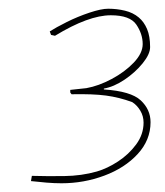

<svg xmlns="http://www.w3.org/2000/svg" viewBox="-20 -732 377 440"><path d="M121 -312Q105 -312 86.5 -313.5Q68 -315 51 -317L53 -329Q87 -328 127 -328.5Q167 -329 202 -339Q226 -346 250.5 -362Q275 -378 292 -401Q309 -424 309 -451Q309 -466 301.5 -478.5Q294 -491 283 -498Q253 -509 223 -513Q193 -517 144 -516L141 -520V-526L178 -530Q206 -535 236 -551Q266 -567 286.5 -588.5Q307 -610 307 -631Q307 -654 292.5 -675.5Q278 -697 234 -697Q183 -697 106 -650L97 -652L94 -660Q108 -669 133 -681.5Q158 -694 185 -703Q212 -712 228 -712Q248 -712 266.5 -707.5Q285 -703 298 -692Q310 -682 317 -665.5Q324 -649 324 -624Q324 -608 307 -587Q290 -566 265.5 -549.5Q241 -533 218 -529V-527Q280 -523 302.5 -502Q325 -481 325 -452Q325 -411 295.5 -379Q266 -347 219 -329.5Q172 -312 121 -312Z"/></svg>

Font: Labrada Thin
Style: Italic
Weight: 100
Italic angle: -7°
Designer: Mercedes Jáuregui
Foundry: Omnibus-Type Team
Version: Version 1.000; ttfautohint (v1.8.4.7-5d5b)